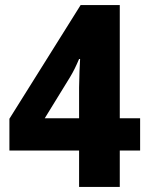

<svg xmlns="http://www.w3.org/2000/svg" viewBox="-20 -735 586 755"><path d="M531 -143V-270H451V-715H297L17 -268V-143H291V0H451V-143ZM291 -391V-270H156L255 -431C269 -454 279 -475 291 -503H295C294 -493 291 -421 291 -391Z"/></svg>

Font: Noto Sans Lao SemiCondensed ExtraBold
Style: Regular
Weight: 800
Width: 4
Designer: Monotype Design Team
Foundry: Monotype Imaging Inc.
Version: Version 2.003